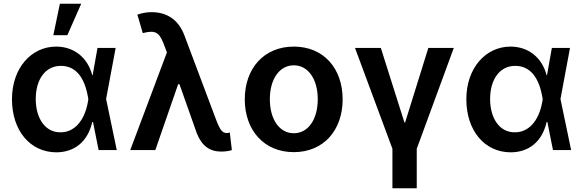

<svg xmlns="http://www.w3.org/2000/svg" viewBox="-20 -802 3116 1026"><path d="M280 12C377 12 449 -44 473 -150H477L507 0H604L547 -273L598 -546H501L475 -400H473C448 -496 374 -553 280 -553C147 -553 44 -438 44 -272C44 -104 141 11 280 12ZM171 -273C171 -377 222 -450 305 -450C387 -450 432 -386 450 -284L452 -272L450 -259C432 -154 375 -94 303 -95C223 -94 171 -168 171 -273ZM265 -614H340L414 -782H300Z M1162 8C1182 8 1206 5 1219 0L1208 -94C1203 -92 1197 -91 1193 -91C1168 -91 1156 -106 1133 -167L965 -614C934 -695 874 -737 790 -737C764 -737 742 -733 714 -724L743 -625C808 -642 829 -631 853 -572L872 -522L676 0H810L932 -352H939L1032 -89C1059 -22 1101 8 1162 8Z M1550 11C1709 11 1811 -106 1811 -271C1811 -437 1709 -553 1550 -553C1391 -553 1288 -437 1288 -271C1288 -106 1391 11 1550 11ZM1422 -272C1422 -380 1474 -453 1550 -453C1626 -453 1678 -380 1678 -272C1678 -164 1627 -90 1550 -90C1473 -90 1422 -164 1422 -272Z M2077 204H2207V-7L2405 -546H2269L2145 -148H2141L2015 -546H1877L2077 -7Z M2708 12C2805 12 2877 -44 2901 -150H2905L2935 0H3032L2975 -273L3026 -546H2929L2903 -400H2901C2876 -496 2802 -553 2708 -553C2575 -553 2472 -438 2472 -272C2472 -104 2569 11 2708 12ZM2599 -273C2599 -377 2650 -450 2733 -450C2815 -450 2860 -386 2878 -284L2880 -272L2878 -259C2860 -154 2803 -94 2731 -95C2651 -94 2599 -168 2599 -273Z"/></svg>

Font: Wafeq Semi Bold
Style: Regular
Weight: 600
Designer: Rasmus Andersson & Azza Alameddine
Foundry: Google & TypeTogether
Version: Version 3.000;January 28, 2025;FontCreator 15.0.0.3014 64-bi